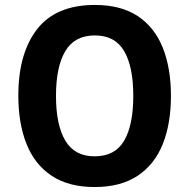

<svg xmlns="http://www.w3.org/2000/svg" viewBox="-20 -745 764 775"><path d="M670 -358Q670 -246 637 -163.5Q604 -81 535.5 -35.5Q467 10 362 10Q257 10 188.5 -35.5Q120 -81 87 -164Q54 -247 54 -359Q54 -530 130 -627.5Q206 -725 363 -725Q468 -725 536 -680Q604 -635 637 -552.5Q670 -470 670 -358ZM206 -358Q206 -241 243.5 -177.5Q281 -114 362 -114Q444 -114 481 -177Q518 -240 518 -358Q518 -476 481 -539Q444 -602 363 -602Q281 -602 243.5 -538.5Q206 -475 206 -358Z"/></svg>

Font: Noto Sans Gujarati SemiCondensed
Style: Bold
Weight: 700
Width: 4
Designer: Jelle Bosma - Monotype Design Team, Universal Thirst
Foundry: Monotype Imaging Inc.
Version: Version 2.106; ttfautohint (v1.8.4.7-5d5b)